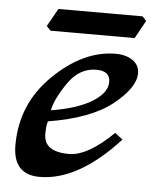

<svg xmlns="http://www.w3.org/2000/svg" viewBox="-49 -677 633 731"><g transform="rotate(5 268.0 -311.5)"><path d="M128.9 9.8Q26.9 9.8 26.9 -103Q26.9 -261.2 140.6 -371.8Q254.4 -482.4 377.4 -482.4Q417 -482.4 442.6 -464.6Q468.3 -446.8 468.3 -415.5Q468.3 -361.3 387 -295.9Q305.7 -230.5 142.6 -203.6Q136.7 -188.5 136.7 -154.3Q136.7 -86.9 232.9 -86.9Q304.2 -86.9 401.4 -182.1L431.2 -159.2Q276.4 9.8 128.9 9.8ZM149.9 -246.6Q250.5 -262.7 306.2 -297.4Q361.8 -332 361.8 -373Q361.8 -415.5 309.1 -415.5Q244.6 -415.5 201.4 -352.8Q158.2 -290 149.9 -246.6ZM443.8 -548.3H122.1L106.4 -564.9L145 -633.3H466.8L481.4 -616.7Z"/></g></svg>

Font: Kelvinch
Style: Bold Italic
Weight: 700
Italic angle: -10°
Designer: Paul James Miller
Foundry: High-Logic / Made with FontCreator
Version: Version 3.30 September 23, 2016